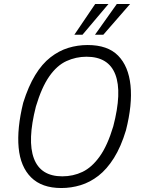

<svg xmlns="http://www.w3.org/2000/svg" viewBox="-20 -940 717 968"><path d="M289 8Q191 8 137 -45.5Q83 -99 74 -195.5Q65 -292 97 -422Q123 -505 157.5 -561.5Q192 -618 234.5 -651Q277 -684 324 -698.5Q371 -713 422 -713Q523 -713 575.5 -659.5Q628 -606 638 -509.5Q648 -413 615 -283Q590 -200 554.5 -143.5Q519 -87 476.5 -54Q434 -21 386.5 -6.5Q339 8 289 8ZM294 -51Q349 -51 396 -73.5Q443 -96 482.5 -151Q522 -206 551 -303Q596 -475 561.5 -564.5Q527 -654 416 -654Q363 -654 315 -632Q267 -610 228.5 -555Q190 -500 161 -403Q117 -231 151 -141Q185 -51 294 -51ZM355 -765 460 -920H527L396 -765ZM459 -765 569 -920H636L501 -765Z"/></svg>

Font: Nunito Sans 7pt Condensed Light
Style: Italic
Weight: 300
Width: 3
Italic angle: -9°
Designer: Vernon Adams
Foundry: Vernon Adams
Version: Version 3.101;gftools[0.9.27]